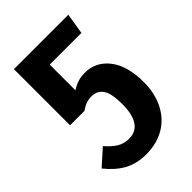

<svg xmlns="http://www.w3.org/2000/svg" viewBox="-207 -759 861 861"><g transform="rotate(-45 223.5 -329.0)"><path d="M377 -575H176V-412Q198 -426 218 -432Q238 -438 261 -438Q331 -438 375 -381Q419 -324 419 -221Q419 -151 392 -97Q365 -43 315 -13.5Q265 16 198 16Q137 16 92.5 -9Q48 -34 11 -81L86 -148Q112 -118 136.5 -103Q161 -88 193 -88Q236 -88 258.5 -121Q281 -154 281 -220Q281 -288 262 -315Q243 -342 207 -342Q189 -342 173.5 -336.5Q158 -331 139 -318H48V-674H393Z"/></g></svg>

Font: Fira Sans Extra Condensed SemiBold
Style: Regular
Weight: 600
Width: 1
Designer: Carrois Corporate & Edenspiekermann AG
Foundry: Carrois Corporate GbR & Edenspiekermann AG
Version: Version 4.203